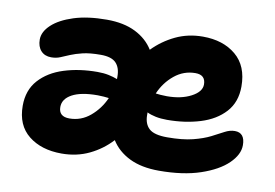

<svg xmlns="http://www.w3.org/2000/svg" viewBox="-62 -618 1041 727"><g transform="rotate(10 458.5 -254.5)"><path d="M213 10Q135 10 86 -29Q37 -68 37 -143Q37 -203 72 -242Q107 -281 165.5 -299.5Q224 -318 294 -318Q318 -318 337 -314Q356 -310 371 -304Q371 -308 371 -314Q371 -348 353.5 -366Q336 -384 295 -384Q253 -384 226 -377.5Q199 -371 180 -363Q161 -355 145.5 -348.5Q130 -342 111 -342Q86 -342 71.5 -358Q57 -374 57 -401Q57 -431 86 -458Q115 -485 168 -502Q221 -519 295 -519Q360 -519 405 -496.5Q450 -474 474 -435Q511 -473 559 -496Q607 -519 664 -519Q742 -519 791 -478Q840 -437 840 -358Q840 -298 805 -259.5Q770 -221 711.5 -203Q653 -185 584 -185Q560 -185 540.5 -189Q521 -193 507 -200Q507 -195 507 -190Q507 -156 526.5 -138Q546 -120 596 -120Q655 -120 694.5 -130Q734 -140 760.5 -153.5Q787 -167 806.5 -177.5Q826 -188 845 -188Q884 -188 884 -140Q884 -104 848.5 -69.5Q813 -35 746.5 -12.5Q680 10 587 10Q520 10 474 -12.5Q428 -35 403 -75Q367 -36 319 -13Q271 10 213 10ZM660 -378Q615 -378 579.5 -349Q544 -320 525 -276Q533 -275 543.5 -274Q554 -273 568 -273Q623 -273 661 -293Q699 -313 699 -341Q699 -378 660 -378ZM178 -163Q178 -126 219 -126Q264 -126 299 -155.5Q334 -185 353 -228Q344 -229 333.5 -230Q323 -231 310 -231Q246 -231 212 -212.5Q178 -194 178 -163Z"/></g></svg>

Font: Shantell Sans Normal
Style: Bold
Weight: 700
Designer: Stephen Nixon, Anya Danilova, Shantell Martin
Foundry: Arrow Type
Version: Version 1.009;[a7da0bfa3]